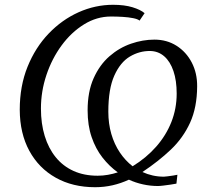

<svg xmlns="http://www.w3.org/2000/svg" viewBox="-20 -771 882 802"><path d="M377.5 11Q283.5 11 212.8 -28.8Q142 -68.5 102.5 -141Q63 -213.5 62.5 -312.5Q62.5 -411.5 95 -492Q127.5 -572.5 183 -630.5Q238.5 -688.5 308.2 -719.8Q378 -751 452.5 -751Q499.5 -751 533.2 -740.8Q567 -730.5 584 -716L563 -685Q555 -691.5 536 -695.2Q517 -699 492.8 -700.5Q468.5 -702 443.5 -702Q384 -702 331 -669.2Q278 -636.5 237.5 -581.5Q197 -526.5 174 -458Q151 -389.5 151 -317.5Q151 -254.5 166.8 -203Q182.5 -151.5 212.8 -114.2Q243 -77 287 -57Q331 -37 388 -37Q410 -37 431 -40.8Q452 -44.5 472 -51Q436.5 -76.5 408 -113Q379.5 -149.5 362.8 -198.2Q346 -247 346 -310Q346 -388 371 -444Q396 -500 437 -535.8Q478 -571.5 527.2 -588.5Q576.5 -605.5 625 -605.5Q677 -605.5 717.5 -579.8Q758 -554 781 -509.8Q804 -465.5 803.5 -410Q803 -322 774 -258.5Q745 -195 693.8 -146.2Q642.5 -97.5 575 -52.5Q595.5 -43 618 -38Q640.5 -33 664.5 -33Q668.5 -33 680 -34.5Q691.5 -36 703.8 -37.8Q716 -39.5 721 -41L717 -4Q707.5 -2 692.2 0.2Q677 2.5 662.2 4.2Q647.5 6 639.5 6Q608.5 6 577.5 -0.8Q546.5 -7.5 518.5 -20.5Q485 -5 449.8 3Q414.5 11 377.5 11ZM534 -76.5Q591 -111.5 632.2 -158.2Q673.5 -205 695.8 -261.2Q718 -317.5 718 -380Q718 -434.5 704.5 -474.2Q691 -514 666 -535.8Q641 -557.5 607 -558Q562.5 -558.5 522.5 -534.8Q482.5 -511 457.5 -455.2Q432.5 -399.5 432.5 -304.5Q432.5 -254.5 445 -211.5Q457.5 -168.5 480.5 -134.2Q503.5 -100 534 -76.5Z"/></svg>

Font: Merriweather Light
Style: Italic
Weight: 300
Italic angle: -7.8°
Designer: Eben Sorkin
Foundry: Eben Sorkin
Version: Version 2.101